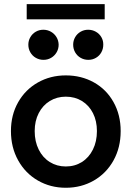

<svg xmlns="http://www.w3.org/2000/svg" viewBox="-20 -888 628 916"><path d="M32.2 -262.7Q32.2 -339.8 66.7 -400.4Q101.1 -460.9 160.9 -494.6Q220.7 -528.3 293.9 -528.3Q368.2 -528.3 428 -494.9Q487.8 -461.4 521.7 -400.6Q555.7 -339.8 555.7 -262.7Q555.7 -184.1 521.5 -122.6Q487.3 -61 427.5 -26.6Q367.7 7.8 293.9 7.8Q220.7 7.8 160.9 -26.6Q101.1 -61 66.7 -122.8Q32.2 -184.6 32.2 -262.7ZM442.4 -262.7Q442.4 -311 423.6 -348.1Q404.8 -385.3 371.1 -406Q337.4 -426.8 293.9 -426.8Q251.5 -426.8 217.8 -406.2Q184.1 -385.7 164.8 -348.4Q145.5 -311 145.5 -262.7Q145.5 -212.9 164.6 -174.6Q183.6 -136.2 217.5 -115Q251.5 -93.8 293.9 -93.8Q336.9 -93.8 370.6 -115Q404.3 -136.2 423.3 -174.6Q442.4 -212.9 442.4 -262.7ZM329.1 -674.8Q329.1 -694.3 338.6 -710.7Q348.1 -727.1 364.5 -736.6Q380.9 -746.1 400.4 -746.1Q420.4 -746.1 437.3 -736.6Q454.1 -727.1 463.6 -710.7Q473.1 -694.3 472.7 -674.8Q472.7 -654.8 463.4 -638.2Q454.1 -621.6 437.7 -612.1Q421.4 -602.5 401.4 -602.5Q381.3 -602.5 364.7 -612.1Q348.1 -621.6 338.6 -638.2Q329.1 -654.8 329.1 -674.8ZM115.2 -674.8Q115.2 -694.3 124.8 -710.7Q134.3 -727.1 150.6 -736.6Q167 -746.1 186.5 -746.1Q206.5 -746.1 223.1 -736.6Q239.7 -727.1 249.5 -710.9Q259.3 -694.8 259.8 -674.8Q259.8 -654.8 250 -638.2Q240.2 -621.6 223.9 -612.1Q207.5 -602.5 187.5 -602.5Q167.5 -602.5 150.9 -612.1Q134.3 -621.6 124.8 -638.2Q115.2 -654.8 115.2 -674.8ZM107.4 -868.2H479.5V-795.9H107.4Z"/></svg>

Font: Reddit Sans Strawberry SemiBold
Style: Regular
Weight: 600
Designer: Stephen Hutchings
Foundry: Reddit
Version: Version 1.013